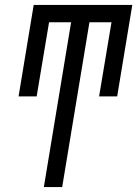

<svg xmlns="http://www.w3.org/2000/svg" viewBox="-20 -755 554 775"><path d="M157 0 267 -665H178L128 -366H55L116 -735H514L453 -366H380L430 -665H341L231 0Z"/></svg>

Font: Iosevka
Style: Italic
Weight: 400
Italic angle: -9°
Monospace: yes
Designer: Belleve Invis
Foundry: Belleve Invis
Version: Version 32.5.0; ttfautohint (v1.8.4)